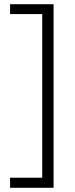

<svg xmlns="http://www.w3.org/2000/svg" viewBox="-20 -735 357 914"><path d="M28 111H181V-668H28V-715H235V159H28Z"/></svg>

Font: Noto Sans Lao SemiCondensed Light
Style: Regular
Weight: 300
Width: 4
Designer: Monotype Design Team
Foundry: Monotype Imaging Inc.
Version: Version 2.003; ttfautohint (v1.8.4.7-5d5b)